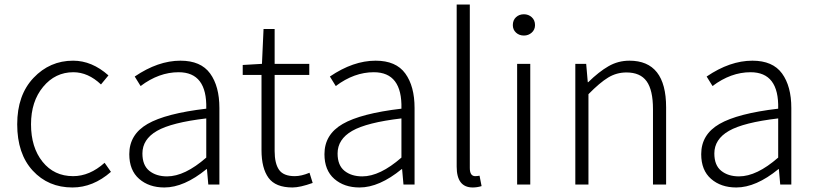

<svg xmlns="http://www.w3.org/2000/svg" viewBox="-20 -815 3601 848"><path d="M300 13Q193 13 124.5 -61.5Q56 -136 56 -266Q56 -395 128 -471Q200 -547 303 -547Q386 -547 459 -482L426 -442Q369 -496 304 -496Q224 -496 170.5 -431.5Q117 -367 117 -266Q117 -164 168 -100.5Q219 -37 303 -37Q376 -37 442 -96L470 -56Q391 13 300 13Z M706 13Q638 13 594.5 -25Q551 -63 551 -134Q551 -221 631.5 -267.5Q712 -314 891 -335Q895 -496 769 -496Q682 -496 601 -435L575 -477Q678 -547 777 -547Q867 -547 908 -490.5Q949 -434 949 -338V0H900L894 -68H892Q793 13 706 13ZM718 -36Q796 -36 891 -119V-292Q738 -274 673.5 -237Q609 -200 609 -137Q609 -85 639.5 -60.5Q670 -36 718 -36Z M1272 13Q1197 13 1166 -29.5Q1135 -72 1135 -152V-484H1052V-528L1137 -533L1144 -687H1193V-533H1346V-484H1193V-148Q1193 -93 1212.5 -65Q1232 -37 1282 -37Q1311 -37 1347 -52L1361 -7Q1305 13 1272 13Z M1568 13Q1500 13 1456.5 -25Q1413 -63 1413 -134Q1413 -221 1493.5 -267.5Q1574 -314 1753 -335Q1757 -496 1631 -496Q1544 -496 1463 -435L1437 -477Q1540 -547 1639 -547Q1729 -547 1770 -490.5Q1811 -434 1811 -338V0H1762L1756 -68H1754Q1655 13 1568 13ZM1580 -36Q1658 -36 1753 -119V-292Q1600 -274 1535.5 -237Q1471 -200 1471 -137Q1471 -85 1501.5 -60.5Q1532 -36 1580 -36Z M2068 13Q1997 13 1997 -79V-795H2055V-73Q2055 -37 2079 -37Q2087 -37 2098 -39L2107 7Q2087 13 2068 13Z M2264 0V-533H2322V0ZM2294 -658Q2273 -658 2259 -671Q2245 -684 2245 -704Q2245 -726 2259 -739Q2273 -752 2294 -752Q2314 -752 2328.5 -739Q2343 -726 2343 -704Q2343 -684 2328.5 -671Q2314 -658 2294 -658Z M2521 0V-533H2569L2576 -452H2578Q2625 -498 2667.5 -522.5Q2710 -547 2760 -547Q2922 -547 2922 -341V0H2864V-333Q2864 -417 2836 -456Q2808 -495 2747 -495Q2703 -495 2666 -472.5Q2629 -450 2579 -399V0Z M3232 13Q3164 13 3120.5 -25Q3077 -63 3077 -134Q3077 -221 3157.5 -267.5Q3238 -314 3417 -335Q3421 -496 3295 -496Q3208 -496 3127 -435L3101 -477Q3204 -547 3303 -547Q3393 -547 3434 -490.5Q3475 -434 3475 -338V0H3426L3420 -68H3418Q3319 13 3232 13ZM3244 -36Q3322 -36 3417 -119V-292Q3264 -274 3199.5 -237Q3135 -200 3135 -137Q3135 -85 3165.5 -60.5Q3196 -36 3244 -36Z"/></svg>

Font: Noto Sans Korean Light
Style: Regular
Weight: 300
Designer: Ryoko NISHIZUKA  (kana & ideographs); Paul D. Hunt (Latin, Greek & Cyrillic); Wenlong ZHANG  (bopomofo); Sandoll Communi
Foundry: Adobe Systems Incorporated
Version: Version 1.000;PS 1;hotconv 1.0.78;makeotf.lib2.5.61930